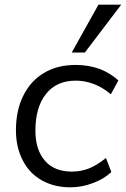

<svg xmlns="http://www.w3.org/2000/svg" viewBox="-20 -792 537 819"><path d="M280 7Q211 7 158 -23Q105 -53 77 -108Q48 -164 48 -236Q48 -321 79 -383Q111 -448 168 -481Q224 -515 303 -515Q357 -515 405 -498Q451 -480 485 -449L453 -390Q415 -421 379 -434Q342 -448 303 -448Q221 -448 176 -391Q131 -334 131 -234Q131 -153 172 -106Q212 -60 287 -60Q325 -60 361 -74Q378 -81 395.5 -92Q413 -103 432 -118L455 -58Q421 -27 376 -11Q330 7 280 7ZM342 -568H286L400 -772H497Z"/></svg>

Font: PRinguin Sans
Style: Italic
Weight: 400
Designer: Vernon Adams
Foundry: Vernon Adams
Version: ""